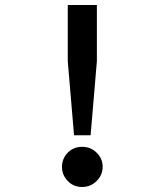

<svg xmlns="http://www.w3.org/2000/svg" viewBox="-20 -732 656 765"><path d="M275 -193 250 -488V-712H366V-488L341 -193ZM307 13Q272.5 13 249.8 -11Q227 -35 227 -67Q227 -100 249.8 -123.5Q272.5 -147 307 -147Q341.5 -147 365.2 -123.5Q389 -100 389 -67Q389 -35 365.2 -11Q341.5 13 307 13Z"/></svg>

Font: Overpass Mono Light
Style: Regular
Weight: 300
Monospace: yes
Designer: Delve Withrington, Dave Bailey
Foundry: Delve Fonts LLC
Version: Version 4.000